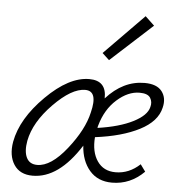

<svg xmlns="http://www.w3.org/2000/svg" viewBox="-51 -741 741 793"><g transform="rotate(5 319.5 -344.5)"><path d="M559 -657 386 -499 357 -526 521 -693ZM541 -418Q592 -418 613 -390.5Q634 -363 624 -323Q611 -265 539 -228Q467 -191 356 -177Q351 -116 377 -78Q403 -40 453 -40Q509 -40 554 -82L575 -53Q518 4 442 4Q383 4 349 -35.5Q315 -75 311 -138Q221 4 113 4Q60 4 35.5 -33.5Q11 -71 21 -129Q39 -226 133.5 -320Q228 -414 312 -414Q384 -414 382 -340Q452 -418 541 -418ZM573 -321Q579 -342 568.5 -359Q558 -376 524 -376Q476 -376 430 -335Q384 -294 365 -226Q363 -220 363 -216Q453 -229 509 -257.5Q565 -286 573 -321ZM128 -42Q185 -42 249.5 -123.5Q314 -205 330 -277Q353 -368 299 -368Q243 -368 168.5 -292Q94 -216 79 -138Q71 -94 83.5 -68Q96 -42 128 -42Z"/></g></svg>

Font: EauTestInfant Semilight
Style: Italic
Weight: 300
Italic angle: -12°
Designer: Christian Thalmann (Catharsis Fonts)
Version: Version 0.001;PS 000.001;hotconv 1.0.88;makeotf.lib2.5.64775